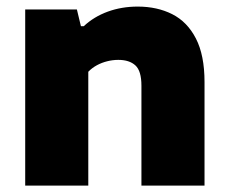

<svg xmlns="http://www.w3.org/2000/svg" viewBox="-20 -578 712 598"><path d="M58.5 0V-548.5H219.5L232 -496.5H241Q272.5 -526 315.8 -541.8Q359 -557.5 409 -557.5Q469.5 -557.5 516.5 -533.8Q563.5 -510 590.2 -458Q617 -406 617 -322.5V0H420.5V-311Q420.5 -357 401.8 -374.2Q383 -391.5 348.5 -391.5Q331 -391.5 314 -387.2Q297 -383 281.8 -374.8Q266.5 -366.5 255 -354.5V0Z"/></svg>

Font: Encode Sans SemiExpanded ExtraBold
Style: Regular
Weight: 800
Width: 6
Designer: Multiple Designers
Foundry: Impallari Type
Version: Version 3.002